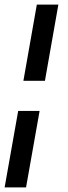

<svg xmlns="http://www.w3.org/2000/svg" viewBox="-47 -731 292 829"><path d="M54 -382 112 -711H205L147 -382ZM-27 78 31.5 -252H124L65.5 78Z"/></svg>

Font: Anybody UltraExpanded Regular
Style: Italic
Weight: 400
Width: 9
Italic angle: -10°
Designer: Tyler Finck
Foundry: Etcetera Type Company
Version: Version 1.010; ttfautohint (v1.8.3) -l 8 -r 50 -G 200 -x 14 